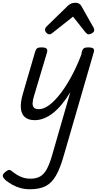

<svg xmlns="http://www.w3.org/2000/svg" viewBox="-95 -860 730 1398"><path d="M158 15Q113 15 87 -6.5Q61 -28 57 -71.5Q53 -115 72 -179L161 -484Q167 -503 176.5 -509Q186 -515 205 -515Q235 -515 244 -506Q253 -497 247 -477L152 -159Q144 -134 142.5 -112Q141 -90 151 -77.5Q161 -65 188 -65Q223 -65 263 -94.5Q303 -124 344 -177Q385 -230 424.5 -302.5Q464 -375 497 -462L501 -484Q507 -503 517 -509Q527 -515 546 -515Q576 -515 585 -506Q594 -497 587 -477L369 274Q343 366 312 419.5Q281 473 236.5 495.5Q192 518 123 518Q87 518 55 509.5Q23 501 -4.5 485.5Q-32 470 -53 453Q-69 439 -74 425.5Q-79 412 -59 394Q-41 379 -30 377.5Q-19 376 -3 391Q25 413 56.5 427Q88 441 128 441Q170 441 198 424.5Q226 408 246 371Q266 334 284 272L417 -189Q387 -139 355.5 -101Q324 -63 291 -37Q258 -11 224.5 2Q191 15 158 15ZM266 -610Q253 -610 243 -621Q233 -632 233 -644Q233 -652 237 -658Q241 -664 245 -668L399 -818Q412 -830 425.5 -835Q439 -840 456 -840Q469 -840 480.5 -833.5Q492 -827 498 -815L585 -661Q589 -654 590 -649Q591 -644 591 -640Q591 -628 576.5 -619Q562 -610 552 -610Q543 -610 537.5 -615Q532 -620 526 -626L437 -739L293 -625Q287 -621 280 -615.5Q273 -610 266 -610Z"/></svg>

Font: Playwrite AU NSW
Style: Regular
Weight: 400
Designer: Veronika Burian, José Scaglione
Foundry: TypeTogether
Version: Version 1.002